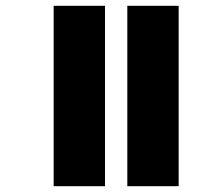

<svg xmlns="http://www.w3.org/2000/svg" viewBox="-20 -642 713 662"><path d="M419 0H596V-622H419ZM165 0H342V-622H165Z"/></svg>

Font: Noto Sans Gurmukhi Black
Style: Regular
Weight: 900
Designer: Jelle Bosma - Monotype Design Team
Foundry: Monotype Imaging Inc.
Version: Version 2.004